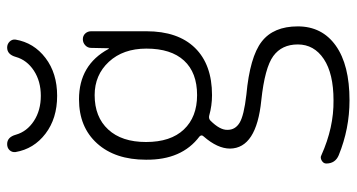

<svg xmlns="http://www.w3.org/2000/svg" viewBox="-252 -520 1003 540"><g transform="rotate(-90 250.0 -250.5)"><path d="M359.4 -708Q366.2 -732.4 385.7 -732.4Q395.5 -732.4 402.3 -725.6Q409.2 -718.8 408.2 -709Q399.4 -657.2 356.4 -624.5Q313.5 -591.8 250 -591.8Q186.5 -591.8 143.6 -624.5Q100.6 -657.2 91.8 -709Q90.8 -718.8 97.2 -725.6Q103.5 -732.4 114.3 -732.4Q133.8 -732.4 140.6 -708Q149.4 -676.8 179.2 -657.2Q209 -637.7 250 -637.7Q291 -637.7 320.8 -657.2Q350.6 -676.8 359.4 -708ZM120.1 -341.8Q120.1 -272.5 155.3 -235.4Q190.4 -198.2 252 -198.2Q315.4 -198.2 349.1 -234.9Q382.8 -271.5 382.8 -340.8Q382.8 -406.2 345.7 -446.3Q308.6 -486.3 252 -486.3Q190.4 -486.3 155.3 -448.2Q120.1 -410.2 120.1 -341.8ZM83 200.2Q59.6 190.4 59.6 165Q59.6 157.2 67.9 152.3Q76.2 147.5 83 151.4Q161.1 186.5 237.3 185.5Q312.5 185.5 353.5 158.2Q394.5 130.9 394.5 85Q394.5 40 361.8 16.1Q329.1 -7.8 237.3 -17.6Q102.5 -31.2 101.6 -105.5Q101.6 -140.6 135.7 -179.7Q141.6 -185.5 135.7 -191.4Q69.3 -241.2 70.3 -341.8Q70.3 -428.7 116.2 -479.5Q162.1 -530.3 240.2 -530.3Q336.9 -530.3 381.8 -447.3Q381.8 -446.3 382.8 -446.3Q383.8 -446.3 383.8 -447.3L384.8 -496.1Q384.8 -505.9 392.1 -512.7Q399.4 -519.5 409.2 -519.5Q418.9 -519.5 425.3 -512.7Q431.6 -505.9 431.6 -496.1V-340.8Q431.6 -252 384.8 -204.1Q337.9 -156.2 252 -156.2Q222.7 -156.2 194.3 -164.1Q186.5 -166 180.7 -161.1Q153.3 -133.8 154.3 -112.3Q154.3 -90.8 174.3 -78.6Q194.3 -66.4 252.9 -59.6Q359.4 -49.8 402.3 -16.6Q445.3 16.6 445.3 85Q445.3 153.3 391.1 191.9Q336.9 230.5 237.3 230.5Q157.2 230.5 83 200.2Z"/></g></svg>

Font: Rounded Mgen+ 2m light
Style: Regular
Weight: 200
Designer: [Source Han Sans]
Ryoko NISHIZUKA  (kana & ideographs); Paul D. Hunt (Latin, Greek & Cyrillic); Wenlong ZHANG  (bopomofo
Version: Version 1.059.20150602